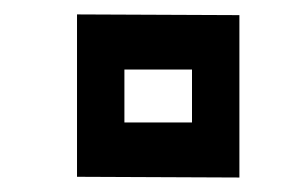

<svg xmlns="http://www.w3.org/2000/svg" viewBox="-20 -737 409 269"><path d="M315.4 -715.8 87.9 -716.8C87.9 -716.8 87.9 -489.3 87.9 -489.3L315.4 -488.3ZM154.3 -639.6H249V-565.4H154.3Z"/></svg>

Font: DropForged
Style: Regular
Weight: 400
Designer: Antoine
Version: Version 1.0